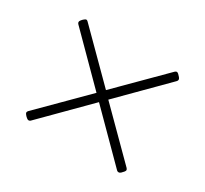

<svg xmlns="http://www.w3.org/2000/svg" viewBox="-96 -592 753 704"><g transform="rotate(30 280.0 -240.0)"><path d="M89 -27Q86 -27 81 -31Q76 -35 72 -40Q68 -45 68 -48Q68 -52 72 -56L255 -239L72 -423Q68 -427 68 -431Q68 -435 72 -440Q76 -445 81 -449Q86 -453 89 -453Q92 -453 96 -449L280 -265L464 -449Q468 -453 472 -453Q475 -453 479.5 -449Q484 -445 488 -440Q492 -435 492 -431Q492 -427 488 -423L305 -239L488 -56Q492 -52 492 -48Q492 -45 488 -40Q484 -35 479.5 -31Q475 -27 471 -27Q466 -27 463 -30L280 -214L97 -30Q94 -27 89 -27Z"/></g></svg>

Font: Asap Thin
Style: Regular
Weight: 250
Designer: Pablo Cosgaya
Foundry: Omnibus-Type
Version: Version 3.001